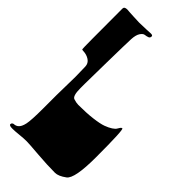

<svg xmlns="http://www.w3.org/2000/svg" viewBox="-324 -796 1250 1250"><g transform="rotate(45 301.5 -170.5)"><path d="M252 79Q252 76 272 61Q274 60 280 54.5Q286 49 291 46.5Q296 44 302 44Q307 44 318 49.5Q329 55 341.5 70Q354 85 354 105Q354 148 322 174.5Q290 201 271 201Q262 201 262 194Q262 191 272.5 185.5Q283 180 293.5 168.5Q304 157 304 139Q304 120 291 109.5Q278 99 265 93Q252 87 252 79ZM20 -695Q20 -713 47 -713Q51 -713 60 -712Q69 -711 74 -711Q84 -711 111.5 -709Q139 -707 161 -707Q192 -707 227 -709Q262 -711 266 -711Q283 -711 283 -701Q283 -687 271 -682.5Q259 -678 244.5 -676.5Q230 -675 216.5 -654.5Q203 -634 201 -593Q199 -554 196 -375Q193 -196 193 -175V-135Q193 -63 217 -56Q242 -48 260 -48Q335 -48 391.5 -55Q448 -62 476.5 -72.5Q505 -83 524 -95.5Q543 -108 548.5 -118.5Q554 -129 559.5 -136Q565 -143 571 -143Q583 -143 583 112Q583 308 540 340Q497 372 465 372Q393 372 302.5 364.5Q212 357 190 357Q162 357 125.5 361Q89 365 65 365Q36 365 36 353Q36 346 41.5 341.5Q47 337 52 337Q67 337 81 327Q99 313 107 275.5Q115 238 115 131V7Q115 -20 116.5 -77Q118 -134 118 -166Q118 -193 116 -257Q115 -286 91 -302Q67 -318 35 -319Q25 -319 22.5 -322.5Q20 -326 20 -695Z"/></g></svg>

Font: OFL Sorts Mill Goudy TT
Style: Regular
Weight: 500
Version: Version 003.000